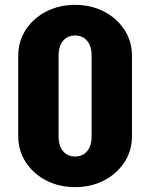

<svg xmlns="http://www.w3.org/2000/svg" viewBox="-20 -755 618 790"><path d="M357 -194V-527H523V-194ZM55 -194V-527H221V-194ZM523 -525H357Q357 -565 338.5 -587Q320 -609 288 -609V-735Q355 -735 408 -707.5Q461 -680 492 -632.5Q523 -585 523 -525ZM55 -525Q55 -585 86 -632.5Q117 -680 170 -707.5Q223 -735 290 -735V-609Q258 -609 239.5 -587Q221 -565 221 -525ZM523 -195Q523 -135 492 -87.5Q461 -40 408 -12.5Q355 15 288 15V-111Q320 -111 338.5 -133Q357 -155 357 -195ZM55 -195H221Q221 -155 239.5 -133Q258 -111 290 -111V15Q223 15 170 -12.5Q117 -40 86 -87.5Q55 -135 55 -195Z"/></svg>

Font: Akshar Light
Style: Regular
Weight: 300
Designer: Tall Chai
Foundry: Tall Chai
Version: Version 1.100